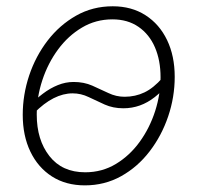

<svg xmlns="http://www.w3.org/2000/svg" viewBox="-20 -570 620 602"><path d="M246.1 11.2Q186.5 11.2 142.8 -16.8Q99.1 -44.9 75.2 -94.7Q51.3 -144.5 51.3 -210Q51.3 -272.9 71.5 -333.5Q91.8 -394 129.4 -442.9Q167 -491.7 218.8 -521Q270.5 -550.3 333.5 -550.3Q392.6 -550.3 436.3 -522.2Q480 -494.1 503.9 -444.3Q527.8 -394.5 527.8 -329.1Q527.8 -265.6 507.3 -205.1Q486.8 -144.5 449.2 -95.5Q411.6 -46.4 359.9 -17.6Q308.1 11.2 246.1 11.2ZM247.1 -29.8Q300.3 -29.8 343.8 -56.2Q387.2 -82.5 418.5 -126Q449.7 -169.4 466.6 -222.2Q483.4 -274.9 483.4 -327.6Q483.4 -380.9 465.8 -421.6Q448.2 -462.4 414.3 -485.8Q380.4 -509.3 332.5 -509.3Q280.3 -509.3 237.1 -483.6Q193.8 -458 162.1 -415Q130.4 -372.1 112.8 -318.8Q95.2 -265.6 95.2 -210.9Q95.2 -131.3 135 -80.6Q174.8 -29.8 247.1 -29.8ZM87.4 -215.8 69.3 -235.8Q91.3 -258.8 114.3 -276.1Q137.2 -293.5 161.4 -303.2Q185.5 -313 210.9 -313Q243.2 -313 269.3 -301.5Q295.4 -290 319.8 -278.3Q344.2 -266.6 370.6 -266.6Q404.3 -266.6 432.9 -280.3Q461.4 -293.9 489.7 -326.2L509.3 -309.1Q487.8 -283.2 465.3 -265.6Q442.9 -248 418.5 -239.3Q394 -230.5 366.7 -230.5Q334.5 -230.5 308.3 -242.2Q282.2 -253.9 258.1 -265.6Q233.9 -277.3 207.5 -277.3Q178.2 -277.3 147.9 -262Q117.7 -246.6 87.4 -215.8Z"/></svg>

Font: Inter 16pt ExtraLight
Style: Italic
Weight: 250
Italic angle: -9.3988°
Version: Version 4.001;git-66647c0bb